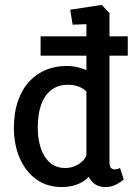

<svg xmlns="http://www.w3.org/2000/svg" viewBox="-20 -752 545 776"><path d="M144.1 -605.2H496.4V-527.1H144.1ZM230 4Q169.3 4 125.9 -27.8Q82.4 -59.7 59.3 -113.9Q36.2 -168.1 36.2 -234.5Q36.2 -298.1 53.2 -345.5Q70.1 -392.9 99.3 -423.7Q128.4 -454.6 166.6 -470Q204.8 -485.3 246.3 -485.3Q272.1 -485.3 292.5 -480.6Q312.8 -475.9 329.2 -469V-654.2L273.5 -652.3L263.9 -712.7L391.4 -732.2L422.6 -698.6V-92.6Q422.6 -80.6 428.1 -73.9Q433.7 -67.3 443.5 -67.3Q450.1 -67.3 456.4 -69.5Q462.6 -71.8 465 -72.8L480.2 -26.5Q471.3 -18.1 451 -7Q430.6 4 407 4Q379.3 4 363.2 -8Q347 -20 338.9 -37.5Q319 -16.5 291 -6.3Q263.1 4 230 4ZM245 -72.9Q269.8 -72.9 294.4 -86.4Q319 -100 329.2 -122.9V-382.3Q316.4 -395.5 296.4 -402.5Q276.3 -409.4 254.5 -409.4Q216.2 -409.4 189 -389.5Q161.7 -369.6 147.1 -331Q132.6 -292.4 132.6 -235.9Q132.6 -191.2 144.5 -154.3Q156.5 -117.3 181.2 -95.1Q206 -72.9 245 -72.9Z"/></svg>

Font: Kreon Light
Style: Regular
Weight: 300
Designer: Julia Petretta
Foundry: Julia Petretta and Eli Heuer
Version: Version 2.002